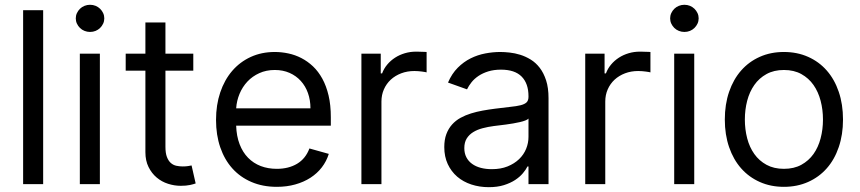

<svg xmlns="http://www.w3.org/2000/svg" viewBox="-20 -770 3597 803"><path d="M160.5 0H76.7V-727.3H160.5Z M313.9 -545.5H397.7V0H313.9ZM356.5 -636.4Q344.5 -636.4 333.5 -640.8Q322.4 -645.2 314.5 -653.1Q306.5 -660.9 301.7 -671.2Q296.9 -681.5 296.9 -693.2Q296.9 -704.9 301.7 -715.2Q306.5 -725.5 314.5 -733.3Q322.4 -741.1 333.5 -745.6Q344.5 -750 356.5 -750Q369 -750 379.8 -745.6Q390.6 -741.1 398.6 -733.3Q406.6 -725.5 411.4 -715.2Q416.2 -704.9 416.2 -693.2Q416.2 -681.5 411.4 -671.2Q406.6 -660.9 398.6 -653.1Q390.6 -645.2 379.8 -640.8Q369 -636.4 356.5 -636.4Z M788.4 -474.4H671.9V-156.2Q671.9 -129.6 678.1 -113.5Q684.3 -97.3 694.4 -88.4Q704.5 -79.5 717.5 -76.7Q730.5 -73.9 744.3 -73.9Q758.2 -73.9 767 -75.5Q775.9 -77.1 781.2 -78.1L798.3 -2.8Q789.8 0.4 774.5 3.7Q759.2 7.1 735.8 7.1Q709.2 7.1 682.7 -1.4Q656.2 -9.9 635.3 -27.5Q614.3 -45.1 601.2 -71.6Q588.1 -98 588.1 -133.5V-474.4H505.7V-545.5H588.1V-676.1H671.9V-545.5H788.4Z M1137.8 11.4Q1078.8 11.4 1031.6 -8.9Q984.4 -29.1 951.5 -65.9Q918.7 -102.6 901.1 -154.1Q883.5 -205.6 883.5 -268.5Q883.5 -331.3 901.1 -383.5Q918.7 -435.7 951 -473.4Q983.3 -511 1028.6 -531.8Q1073.9 -552.6 1129.3 -552.6Q1157.7 -552.6 1186.1 -546.5Q1214.5 -540.5 1240.6 -527Q1266.7 -513.5 1289.1 -492.4Q1311.4 -471.2 1328.1 -440.9Q1344.8 -410.5 1354.2 -370.6Q1363.6 -330.6 1363.6 -279.8V-244.3H967.7Q969.1 -200.6 982.1 -166.9Q995 -133.2 1017.4 -110.3Q1039.8 -87.4 1070.3 -75.6Q1100.9 -63.9 1137.8 -63.9Q1187.1 -63.9 1222.7 -85.2Q1258.2 -106.5 1274.1 -149.1L1355.1 -126.4Q1345.5 -95.5 1326 -70.1Q1306.5 -44.7 1278.4 -26.6Q1250.4 -8.5 1214.8 1.4Q1179.3 11.4 1137.8 11.4ZM1278.4 -316.8Q1278.4 -351.6 1267.9 -380.9Q1257.5 -410.2 1237.9 -431.6Q1218.4 -453.1 1190.9 -465.2Q1163.4 -477.3 1129.3 -477.3Q1093.4 -477.3 1064.5 -464.1Q1035.5 -451 1014.7 -428.8Q994 -406.6 981.9 -377.7Q969.8 -348.7 967.7 -316.8Z M1491.5 -545.5H1572.4V-463.1H1578.1Q1585.6 -483.3 1599.6 -500Q1613.6 -516.7 1632.3 -528.8Q1650.9 -540.8 1673.3 -547.4Q1695.7 -554 1720.2 -554Q1724.8 -554 1731 -553.8Q1737.2 -553.6 1743.3 -553.4Q1749.3 -553.3 1755 -553.1Q1760.7 -552.9 1764.2 -552.6V-467.3Q1762.1 -468 1756.9 -468.9Q1751.8 -469.8 1744.9 -470.7Q1737.9 -471.6 1729.8 -472.3Q1721.6 -473 1713.1 -473Q1683.2 -473 1658 -463.4Q1632.8 -453.8 1614.3 -436.8Q1595.9 -419.7 1585.6 -396.3Q1575.3 -372.9 1575.3 -345.2V0H1491.5Z M2024.1 12.8Q1985.4 12.8 1951.3 1.6Q1917.3 -9.6 1892.2 -31.1Q1867.2 -52.6 1852.6 -83.8Q1838.1 -115.1 1838.1 -154.8Q1838.1 -186.1 1846.8 -209.2Q1855.5 -232.2 1870.6 -249.1Q1885.7 -266 1906.1 -277.2Q1926.5 -288.4 1949.9 -295.6Q1973.4 -302.9 1998.9 -307.5Q2024.5 -312.1 2049.7 -315.3Q2087 -320.3 2113.6 -323Q2140.3 -325.6 2157.3 -329.9Q2174.4 -334.2 2182.4 -342Q2190.3 -349.8 2190.3 -365.1V-367.9Q2190.3 -420.5 2161.8 -449.6Q2133.2 -478.7 2075.3 -478.7Q2045.5 -478.7 2022 -471.4Q1998.6 -464.1 1981.2 -452.4Q1963.8 -440.7 1952.1 -426Q1940.3 -411.2 1933.2 -396.3L1853.7 -424.7Q1869.7 -462 1894.4 -486.7Q1919 -511.4 1948.3 -525.9Q1977.6 -540.5 2009.6 -546.5Q2041.5 -552.6 2072.4 -552.6Q2089.8 -552.6 2111.5 -550.2Q2133.2 -547.9 2155.5 -541Q2177.9 -534.1 2199.4 -521Q2220.9 -507.8 2237.4 -486.3Q2253.9 -464.8 2264 -433.8Q2274.1 -402.7 2274.1 -359.4V0H2190.3V-73.9H2186.1Q2179.7 -60.7 2166.9 -45.5Q2154.1 -30.2 2134.4 -17.2Q2114.7 -4.3 2087.4 4.3Q2060 12.8 2024.1 12.8ZM2036.9 -62.5Q2074.2 -62.5 2102.8 -74Q2131.4 -85.6 2150.9 -104.4Q2170.5 -123.2 2180.4 -147.5Q2190.3 -171.9 2190.3 -197.4V-274.1Q2186.8 -269.9 2177.2 -266.2Q2167.6 -262.4 2154.5 -259.4Q2141.3 -256.4 2125.9 -253.7Q2110.4 -251.1 2095.5 -249.1Q2080.6 -247.2 2067.5 -245.6Q2054.3 -244 2045.5 -242.9Q2021 -239.7 1998.6 -233.8Q1976.2 -228 1959.2 -217.5Q1942.1 -207 1932 -190.9Q1921.9 -174.7 1921.9 -150.6Q1921.9 -128.9 1930.4 -112.4Q1938.9 -95.9 1954.4 -84.7Q1969.8 -73.5 1990.9 -68Q2012.1 -62.5 2036.9 -62.5Z M2427.6 -545.5H2508.5V-463.1H2514.2Q2521.7 -483.3 2535.7 -500Q2549.7 -516.7 2568.4 -528.8Q2587 -540.8 2609.4 -547.4Q2631.7 -554 2656.2 -554Q2660.9 -554 2667.1 -553.8Q2673.3 -553.6 2679.3 -553.4Q2685.4 -553.3 2691.1 -553.1Q2696.7 -552.9 2700.3 -552.6V-467.3Q2698.2 -468 2693 -468.9Q2687.9 -469.8 2680.9 -470.7Q2674 -471.6 2665.8 -472.3Q2657.7 -473 2649.1 -473Q2619.3 -473 2594.1 -463.4Q2568.9 -453.8 2550.4 -436.8Q2532 -419.7 2521.7 -396.3Q2511.4 -372.9 2511.4 -345.2V0H2427.6Z M2799.7 -545.5H2883.5V0H2799.7ZM2842.3 -636.4Q2830.3 -636.4 2819.2 -640.8Q2808.2 -645.2 2800.2 -653.1Q2792.3 -660.9 2787.5 -671.2Q2782.7 -681.5 2782.7 -693.2Q2782.7 -704.9 2787.5 -715.2Q2792.3 -725.5 2800.2 -733.3Q2808.2 -741.1 2819.2 -745.6Q2830.3 -750 2842.3 -750Q2854.8 -750 2865.6 -745.6Q2876.4 -741.1 2884.4 -733.3Q2892.4 -725.5 2897.2 -715.2Q2902 -704.9 2902 -693.2Q2902 -681.5 2897.2 -671.2Q2892.4 -660.9 2884.4 -653.1Q2876.4 -645.2 2865.6 -640.8Q2854.8 -636.4 2842.3 -636.4Z M3258.5 11.4Q3203.1 11.4 3157.7 -8.9Q3112.2 -29.1 3079.7 -65.9Q3047.2 -102.6 3029.3 -154.7Q3011.4 -206.7 3011.4 -269.9Q3011.4 -333.8 3029.3 -386Q3047.2 -438.2 3079.7 -475.1Q3112.2 -512.1 3157.7 -532.3Q3203.1 -552.6 3258.5 -552.6Q3313.9 -552.6 3359.6 -532.3Q3405.2 -512.1 3437.7 -475.1Q3470.2 -438.2 3487.9 -386Q3505.7 -333.8 3505.7 -269.9Q3505.7 -206.7 3487.9 -154.7Q3470.2 -102.6 3437.7 -65.9Q3405.2 -29.1 3359.6 -8.9Q3313.9 11.4 3258.5 11.4ZM3258.5 -63.9Q3300.8 -63.9 3331.5 -80.8Q3362.2 -97.7 3382.3 -125.9Q3402.3 -154.1 3412.1 -191.6Q3421.9 -229 3421.9 -269.9Q3421.9 -311.1 3412.1 -348.5Q3402.3 -386 3382.3 -414.6Q3362.2 -443.2 3331.5 -460.2Q3300.8 -477.3 3258.5 -477.3Q3216.6 -477.3 3185.7 -460.2Q3154.8 -443.2 3134.8 -414.6Q3114.7 -386 3104.9 -348.5Q3095.2 -311.1 3095.2 -269.9Q3095.2 -229 3104.9 -191.6Q3114.7 -154.1 3134.8 -125.9Q3154.8 -97.7 3185.7 -80.8Q3216.6 -63.9 3258.5 -63.9Z"/></svg>

Font: Fast_Sans-Dotted
Style: Regular
Weight: 400
Version: Version 3.018